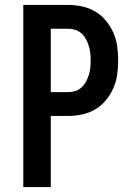

<svg xmlns="http://www.w3.org/2000/svg" viewBox="-20 -755 540 775"><path d="M74 0V-735H255Q283 -735 311.5 -729Q340 -723 364.5 -708.5Q389 -694 407.5 -671.5Q426 -649 437.5 -623Q449 -597 453 -568.5Q457 -540 457 -511Q457 -482 453 -453.5Q449 -425 437.5 -399Q426 -373 407.5 -350.5Q389 -328 364.5 -313.5Q340 -299 311.5 -293Q283 -287 255 -287H185V0ZM185 -383H255Q270 -383 284 -387.5Q298 -392 309 -402Q320 -412 327 -425Q334 -438 338.5 -452.5Q343 -467 344.5 -481.5Q346 -496 346 -511Q346 -526 344.5 -540.5Q343 -555 338.5 -569.5Q334 -584 327 -597Q320 -610 309 -620Q298 -630 284 -634.5Q270 -639 255 -639H185Z"/></svg>

Font: Iosevka SS08 Regular
Style: Bold
Weight: 700
Monospace: yes
Designer: Belleve Invis
Foundry: Belleve Invis
Version: Version 16.3.4; ttfautohint (v1.8.4)